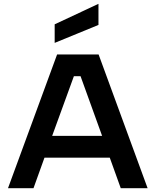

<svg xmlns="http://www.w3.org/2000/svg" viewBox="-20 -985 814 1005"><path d="M278.9 -700H496.1L752.6 0H612L554.6 -159.7H212.8L155.4 0H21.9ZM514.5 -273.7 401.7 -586H366.7L253 -273.7ZM266.2 -857.8 495.4 -964.9V-854.5L266.2 -760.5Z"/></svg>

Font: AF Albert Sans Medium
Style: Regular
Weight: 500
Designer: Andreas Rasmussen
Foundry: a.Foundry
Version: Version 1.300;Glyphs 3.2 (3231)